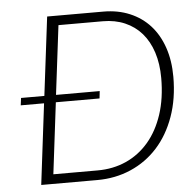

<svg xmlns="http://www.w3.org/2000/svg" viewBox="-51 -760 826 812"><g transform="rotate(-5 362.0 -354.0)"><path d="M38.5 -374H137.5L178.5 -707.5H416.5Q479 -707.5 529.2 -686.2Q579.5 -665 614.8 -626Q650 -587 669 -531.5Q688 -476 688 -407.5Q688 -314 661 -238.5Q634 -163 586 -110Q538 -57 472.2 -28.5Q406.5 0 329.5 0H91.5L133.5 -343H34.5ZM636.5 -406.5Q636.5 -467 620.8 -515.5Q605 -564 575.8 -597.5Q546.5 -631 504.8 -649Q463 -667 411.5 -667H223L187 -374H372.5L369 -343H183.5L146.5 -40.5H334.5Q400.5 -40.5 455.8 -65.2Q511 -90 551.2 -137Q591.5 -184 614 -252Q636.5 -320 636.5 -406.5Z"/></g></svg>

Font: Lato Light
Style: Italic
Weight: 300
Italic angle: -7°
Designer: Lukasz Dziedzic
Foundry: Lukasz Dziedzic
Version: Version 1.104; Western+Polish opensource